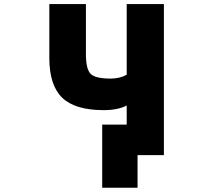

<svg xmlns="http://www.w3.org/2000/svg" viewBox="-20 -752 1040 933"><path d="M595.7 -239.3Q552.7 -216.8 483.4 -216.8Q344.7 -216.8 282.2 -277.3Q219.7 -337.9 219.7 -469.7V-732.4H397.5V-490.2Q397.5 -416 420.4 -393.1Q443.4 -370.1 517.6 -370.1Q561.5 -370.1 595.7 -388.7V-732.4H776.4V2H655.3H648.4V160.2H476.6V-146.5H595.7Z"/></svg>

Font: Gen Shin Gothic Monospace Heavy
Style: Bold
Weight: 800
Designer: [Source Han Sans]
Ryoko NISHIZUKA  (kana & ideographs); Paul D. Hunt (Latin, Greek & Cyrillic); Wenlong ZHANG  (bopomofo
Version: Version 1.002.20150607